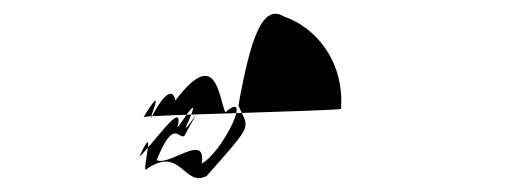

<svg xmlns="http://www.w3.org/2000/svg" viewBox="-20 -488 740 277"><path d="M472 -331C469 -328 183 -322 187 -319C221 -374 195 -316 198 -318C229 -377 233 -343 233 -343C292 -421 295 -350 305 -326C346 -361 301 -268 271 -252C278 -298 225 -248 206 -257C231 -319 238 -286 246 -292C280 -353 250 -300 248 -304C276 -367 239 -306 236 -304C247 -349 199 -277 181 -262C206 -316 186 -248 190 -243C241 -280 245 -217 278 -234C349 -314 338 -301 324 -336C341 -430 358 -484 390 -464C432 -450 477 -403 472 -331Z"/></svg>

Font: PlasticEraser
Style: It
Weight: 400
Foundry: Cannot Into Space Fonts
Version: Version 0.43